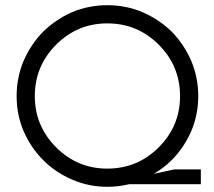

<svg xmlns="http://www.w3.org/2000/svg" viewBox="-20 -709 824 739"><path d="M716 -204Q688 -140 641 -93Q610 -62 572 -40Q614 -49 651 -57H753V0H477Q436 10 393 10Q321 10 257 -18Q194 -45 146 -93Q99 -140 71 -204Q44 -267 44 -339Q44 -411 71 -475Q99 -539 146 -587Q194 -634 257 -662Q321 -689 393 -689Q465 -689 529 -662Q593 -634 641 -587Q688 -539 716 -475Q743 -411 743 -339Q743 -267 716 -204ZM591 -537Q509 -619 393 -619Q278 -619 196 -537Q114 -455 114 -339Q114 -224 196 -142Q278 -60 393 -60Q509 -60 591 -142Q673 -224 673 -339Q673 -455 591 -537Z"/></svg>

Font: Glacial Indifference
Style: Regular
Weight: 400
Designer: Alfredo Marco Pradil
Version: Version 1.00